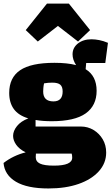

<svg xmlns="http://www.w3.org/2000/svg" viewBox="-31 -863 630 1085"><path d="M261 -178Q210 -178 170 -185V-148H426Q465 -148 497.5 -128.5Q530 -109 549.5 -76Q569 -43 569 -1Q569 59 527.5 105Q486 151 413 176.5Q340 202 243 202Q123 202 59 164Q-5 126 -11 58Q45 15 114 -2Q78 -20 60.5 -45Q43 -70 43 -95Q43 -123 65 -150.5Q87 -178 129 -194Q73 -211 47 -247Q21 -283 21 -338Q21 -424 82.5 -466Q144 -508 277 -508Q350 -508 399 -495Q379 -526 379 -556Q379 -593 409 -617Q439 -641 486 -641Q506 -641 529.5 -636.5Q553 -632 579 -621L564 -507H456L453 -472Q515 -434 515 -350Q515 -266 453 -222Q391 -178 261 -178ZM271 -290Q323 -290 323 -346Q323 -373 309.5 -384.5Q296 -396 264 -396Q255 -396 241 -395Q227 -394 218 -392Q215 -379 214 -366Q213 -353 213 -346Q213 -290 271 -290ZM171 25Q171 50 195 61.5Q219 73 274 73Q377 73 377 28Q377 14 374 5H172Q171 17 171 25ZM358.1 -842.8 478.1 -692.8 409.9 -628.3 296.3 -716.5 182.6 -628.3 114.5 -692.8 234.5 -842.8Z"/></svg>

Font: Piazzolla Black
Style: Regular
Weight: 900
Designer: Juan Pablo del Peral
Foundry: Huerta Tipografica
Version: Version 1.330